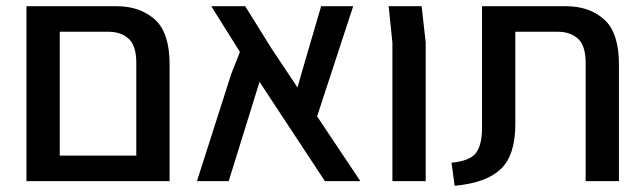

<svg xmlns="http://www.w3.org/2000/svg" viewBox="-20 -582 2069 617"><path d="M65 0V-562H355Q430 -562 477.5 -519.5Q525 -477 525 -375V0ZM328 -480H172V-82H418V-380Q418 -435 393.5 -457.5Q369 -480 328 -480Z M1138 0H1024L814 -319L715 0H613L723 -344L751 -415L659 -562H768L852 -427L936 -301L961 -388L1012 -562H1115L999 -208Z M1241 0V-445L1229 -562H1335L1348 -445V0Z M1441 15 1431 -59Q1491 -65 1510 -91Q1529 -117 1529 -171V-562H1799Q1874 -562 1921.5 -519.5Q1969 -477 1969 -375V0H1862V-380Q1862 -435 1837.5 -457.5Q1813 -480 1772 -480H1636V-183Q1636 -83 1589 -38.5Q1542 6 1441 15Z"/></svg>

Font: Assistant SemiBold
Style: Regular
Weight: 600
Designer: Hebrew By Ben Nathan, Latin by Paul Hunt
Version: Version 3.000